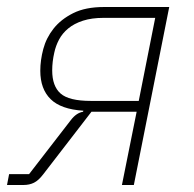

<svg xmlns="http://www.w3.org/2000/svg" viewBox="-33 -528 555 548"><path d="M-7 -31H50L169 -185Q185 -206 204 -209L205 -212Q141 -216 111.5 -245Q82 -274 82 -326Q82 -356 90.5 -388Q99 -420 120 -446.5Q141 -473 176 -490.5Q211 -508 264 -508H450L349 0H315L357 -209H228L90 -30Q77 -13 64 -6.5Q51 0 34 0H-13ZM262 -477Q229 -477 204 -469Q179 -461 162 -447Q145 -433 135.5 -415Q126 -397 122 -378Q116 -352 116 -327Q116 -282 140 -261Q164 -240 226 -240H363L410 -477Z"/></svg>

Font: IBM Plex Sans ExtLt
Style: Italic
Weight: 200
Italic angle: -11°
Designer: Mike Abbink, Paul van der Laan, Pieter van Rosmalen
Foundry: Bold Monday
Version: Version 3.005